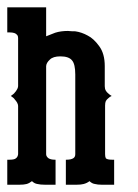

<svg xmlns="http://www.w3.org/2000/svg" viewBox="-20 -508 379 528"><path d="M0 0V-47.9V-68.8H5.9Q20 -68.8 23.9 -72.8Q28.8 -76.2 29.8 -84V-216.8Q29.8 -220.7 26.9 -226.1Q23.9 -231 21 -233.9Q18.1 -238.8 9.8 -244.1Q18.6 -250 21 -253.9Q23.4 -255.9 26.9 -262.2Q29.3 -265.6 29.8 -271V-403.8Q29.8 -409.2 26.9 -412.1Q22 -418.9 5.9 -418.9H0V-487.8H106.9V-408.2Q120.1 -413.6 131.8 -418Q147 -422.9 167 -422.9Q168 -422.9 170.4 -422.6Q172.9 -422.4 177.5 -422.1Q182.1 -421.9 187 -421.9Q204.6 -419.4 221.2 -410.2Q237.8 -401.9 252.9 -380.9Q268.1 -360.4 268.1 -326.2V-271Q268.1 -263.7 271 -258.8Q273.4 -254.4 277.8 -251Q281.2 -247.6 287.1 -244.1Q282.2 -242.2 277.8 -237.8Q273.4 -234.4 271 -230Q269 -225.6 269 -217.8V-84Q269 -77.1 271 -72.8Q274.9 -68.8 288.1 -68.8H293.9V0H259.8Q248.5 0 241.2 -2Q233.4 -2.9 226.1 -9.8Q219.2 -4.4 210 -2Q202.6 0 190.9 0H161.1V-68.8H163.1Q175.8 -68.8 182.1 -73.2Q187 -76.7 187 -84V-303.2Q187 -331.5 178.2 -341.8Q169.4 -353 146 -353Q126 -353 117.2 -344.2Q107.4 -335.4 106.9 -326.2V-84Q106.9 -78.1 112.8 -73.2Q119.1 -68.8 130.9 -68.8H132.8V0H104Q90.8 0 83 -2Q75.2 -2.9 67.9 -9.8Q60.1 -3.9 53.2 -2Q45.9 0 33.2 0Z"/></svg>

Font: Wyoming
Style: Regular
Weight: 400
Designer: Old Hat Creative
Version: Version 2.00 2016